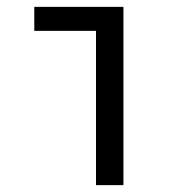

<svg xmlns="http://www.w3.org/2000/svg" viewBox="-20 -540 540 560"><path d="M260 0V-450H80V-520H340V0Z"/></svg>

Font: M PLUS 1 Code
Style: Regular
Weight: 400
Designer: Coji Morishita
Foundry: UNDERFOREST DESIGN
Version: Version 1.005